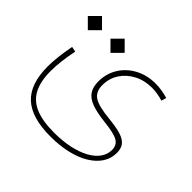

<svg xmlns="http://www.w3.org/2000/svg" viewBox="-152 -560 1018 1018"><g transform="rotate(45 357.0 -51.0)"><path d="M627.9 -306.6Q604 -314 580.6 -317.6Q557.1 -321.3 534.7 -321.3Q470.7 -321.3 419.9 -294.2Q369.1 -267.1 340.1 -220.2Q311 -173.3 311 -114.3Q311 -73.2 328.1 -47.4Q345.2 -21.5 384.3 -7.1Q423.3 7.3 489.7 14.6Q564 22.5 591.8 38.8Q619.6 55.2 619.6 90.8Q619.6 125 599.1 153.1Q578.6 181.2 541 201.4Q503.4 221.7 451.4 232.7Q399.4 243.7 336.4 243.7Q251 243.7 197.3 221.2Q143.6 198.7 118.4 150.4Q93.3 102.1 93.3 25.4Q93.3 -9.3 98.1 -50.8Q103 -92.3 112.8 -139.6L83.5 -145.5Q74.2 -97.2 69.6 -56.2Q64.9 -15.1 64.9 19.5Q64.9 149.9 130.6 210.9Q196.3 272 337.4 272Q407.2 272 464.4 258.5Q521.5 245.1 562.7 220Q604 194.8 626.5 160.4Q648.9 126 648.9 84Q648.9 60.5 640.9 43.5Q632.8 26.4 614.5 14.9Q596.2 3.4 566.2 -3.7Q536.1 -10.7 492.2 -15.1Q404.8 -23.4 372.3 -45.2Q339.8 -66.9 339.8 -115.7Q339.8 -166 365.7 -205.8Q391.6 -245.6 436 -268.8Q480.5 -292 536.1 -292Q556.2 -292 576.7 -288.8Q597.2 -285.6 619.6 -278.8ZM196.3 -320.3 249.5 -267.1 302.7 -320.3 249.5 -373.5ZM26.4 -320.3 79.6 -267.1 132.8 -320.3 79.6 -373.5Z"/></g></svg>

Font: Estedad-FD-VF Thin
Style: Regular
Weight: 100
Designer: Amin Abedi
Version: Version 5.0